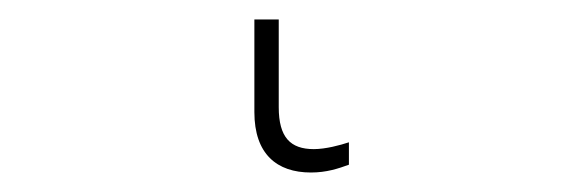

<svg xmlns="http://www.w3.org/2000/svg" viewBox="-20 42 603 197"><path d="M299 219C315 219 327 215 338 211V188C329 191 314 195 302 195C278 195 266 183 266 152V62H241V157C241 200 264 219 299 219Z"/></svg>

Font: Noto Sans Mono SemiCondensed Thin
Style: Regular
Weight: 100
Width: 4
Designer: Monotype Design Team
Foundry: Monotype Imaging Inc.
Version: Version 2.014